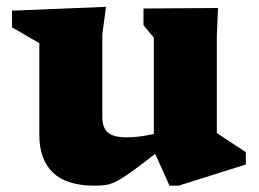

<svg xmlns="http://www.w3.org/2000/svg" viewBox="-20 -544 776 576"><path d="M287 -193Q287 -160.5 303.8 -146.2Q320.5 -132 361 -132Q396 -132 441.5 -142V-431L410.5 -468.5V-518.5L634 -520L630.5 -437V-145Q636.5 -141 653.2 -129.8Q670 -118.5 688.5 -106.5Q707 -94.5 717.5 -87.5V-50.5L516 13H488.5L445.5 -82.5Q401.5 -48 374.2 -28.5Q347 -9 329.2 0Q311.5 9 297 11Q282.5 13 263.5 13Q179.5 13 138.8 -26.2Q98 -65.5 98 -139V-414.5L16 -462V-512L298 -523.5L287 -441.5Z"/></svg>

Font: Newsreader 6pt
Style: Bold
Weight: 700
Designer: Hugues Gentile
Foundry: Production Type
Version: Version 1.003; ttfautohint (v1.8.3)